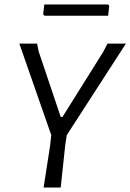

<svg xmlns="http://www.w3.org/2000/svg" viewBox="-20 -834 580 854"><path d="M277 -233 270 -187 250 0H174L203 -187L208 -233L66 -640H145L152 -605L250 -314H258L439 -603L458 -640H540ZM466 -809 461 -764H178L172 -770L177 -814H460Z"/></svg>

Font: Alegreya Sans SC
Style: Italic
Weight: 400
Italic angle: -7°
Designer: Juan Pablo del Peral
Foundry: Huerta Tipografica
Version: Version 2.008; ttfautohint (v1.6)